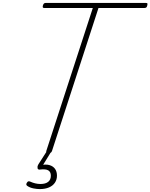

<svg xmlns="http://www.w3.org/2000/svg" viewBox="-20 -1037 1032 1318"><path d="M313 14Q293 14 298 -1L617 -982H286Q276 -982 274 -986.5Q272 -991 275 -1001Q278 -1010 282.5 -1013.5Q287 -1017 296 -1017H980Q991 -1017 992 -1012.5Q993 -1008 991 -1000Q989 -990 984.5 -986Q980 -982 970 -982H656L337 -1Q334 7 329.5 10.5Q325 14 313 14ZM252 261Q235 261 210.5 256.5Q186 252 167 239Q160 234 160.5 228Q161 222 166 215Q171 208 176 207.5Q181 207 188 210Q203 217 221 221.5Q239 226 258 226Q292 226 310.5 211.5Q329 197 329 169Q329 143 311.5 132.5Q294 122 254 127Q248 128 244 126Q240 124 238 119Q237 112 237.5 107Q238 102 243 92L302 0H334L267 109L259 97Q295 89 320 96.5Q345 104 358 122.5Q371 141 371 169Q371 196 357 217Q343 238 316.5 249.5Q290 261 252 261Z"/></svg>

Font: Playwrite CO Thin
Style: Regular
Weight: 250
Version: Version 1.002